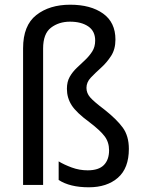

<svg xmlns="http://www.w3.org/2000/svg" viewBox="-20 -785 607 815"><path d="M470 -617Q470 -576 451.5 -547.5Q433 -519 408.5 -497Q384 -475 365.5 -455.5Q347 -436 347 -412Q347 -390 362.5 -372Q378 -354 423 -320Q475 -279 501 -243.5Q527 -208 527 -153Q527 -71 480.5 -30.5Q434 10 357 10Q277 10 229 -21V-100Q252 -86 284.5 -74Q317 -62 352 -62Q399 -62 421 -84.5Q443 -107 443 -147Q443 -181 424.5 -206Q406 -231 360 -266Q304 -307 284 -338.5Q264 -370 264 -408Q264 -438 276 -459Q288 -480 306 -497Q324 -514 341.5 -530.5Q359 -547 371.5 -566.5Q384 -586 384 -613Q384 -653 354.5 -673Q325 -693 277 -693Q230 -693 196.5 -667.5Q163 -642 163 -579V0H78V-580Q78 -677 134 -721Q190 -765 278 -765Q365 -765 417.5 -727.5Q470 -690 470 -617Z"/></svg>

Font: Noto Sans Sinhala SemiCondensed
Style: Regular
Weight: 400
Width: 4
Designer: Jelle Bosma - Monotype Design Team
Foundry: Monotype Imaging Inc.
Version: Version 2.006; ttfautohint (v1.8.4.7-5d5b)